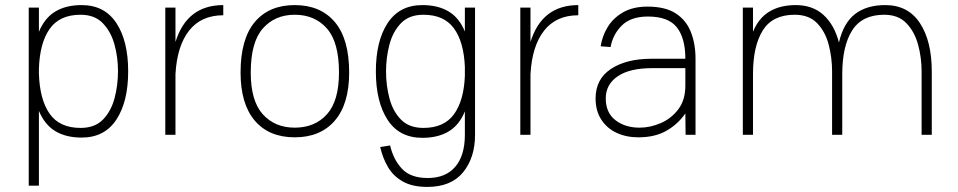

<svg xmlns="http://www.w3.org/2000/svg" viewBox="-20 -530 3768 755"><path d="M133 200H93V-500H133V-405Q156 -460 198 -485Q240 -510 301 -510Q391 -510 437.5 -439.5Q484 -369 484 -250V-249Q484 -130 437.5 -59.5Q391 11 301 11Q240 11 198 -14Q156 -39 133 -94ZM297 -472Q214 -472 175 -416Q136 -360 133 -259V-241Q136 -139 175 -83Q214 -27 297 -27Q353 -27 385 -60Q417 -93 430.5 -144Q444 -195 444 -250Q444 -305 430 -355.5Q416 -406 384 -439Q352 -472 297 -472Z M630 0V-500H670V-365Q715 -510 858 -510V-470Q771 -470 723.5 -409.5Q676 -349 670 -238V0Z M926 -245Q926 -377 982 -443.5Q1038 -510 1139 -510Q1240 -510 1296.5 -443.5Q1353 -377 1353 -245Q1353 -121 1296.5 -55.5Q1240 10 1139 10Q1038 10 982 -55.5Q926 -121 926 -245ZM1139 -28Q1218 -28 1265.5 -80.5Q1313 -133 1313 -245Q1313 -364 1265.5 -418Q1218 -472 1139 -472Q1061 -472 1013.5 -418Q966 -364 966 -245Q966 -133 1013.5 -80.5Q1061 -28 1139 -28Z M1848 0Q1848 90 1801 147.5Q1754 205 1660 205Q1602 205 1564.5 184Q1527 163 1506 127.5Q1485 92 1475 48L1514 42Q1527 98 1561 134Q1595 170 1662 170Q1732 170 1770 126Q1808 82 1808 0V-92Q1786 -38 1744 -13Q1702 12 1641 12Q1550 12 1504 -59Q1458 -130 1458 -249Q1458 -369 1504.5 -439.5Q1551 -510 1641 -510Q1702 -510 1744 -485Q1786 -460 1808 -406V-500H1848ZM1645 -472Q1589 -472 1557 -439Q1525 -406 1511.5 -355Q1498 -304 1498 -249Q1498 -194 1511.5 -143Q1525 -92 1557 -59.5Q1589 -27 1645 -27Q1726 -27 1765 -80.5Q1804 -134 1808 -231V-267Q1804 -365 1765 -418.5Q1726 -472 1645 -472Z M2026 0V-500H2066V-365Q2111 -510 2254 -510V-470Q2167 -470 2119.5 -409.5Q2072 -349 2066 -238V0Z M2490 10Q2443 10 2405 -7.5Q2367 -25 2344.5 -59.5Q2322 -94 2322 -143Q2322 -219 2382.5 -259Q2443 -299 2542 -299H2675Q2675 -380 2641.5 -422.5Q2608 -465 2528 -465Q2461 -465 2425.5 -430Q2390 -395 2381 -345L2342 -348Q2348 -388 2369.5 -423.5Q2391 -459 2430 -481.5Q2469 -504 2526 -504Q2596 -504 2637 -477.5Q2678 -451 2696.5 -404.5Q2715 -358 2715 -299V0H2676L2675 -84Q2646 -42 2601 -16Q2556 10 2490 10ZM2495 -28Q2537 -28 2578.5 -46Q2620 -64 2647.5 -100.5Q2675 -137 2675 -193V-262H2544Q2456 -262 2409 -230Q2362 -198 2362 -143Q2362 -87 2400 -57.5Q2438 -28 2495 -28Z M2901 0V-500H2941V-405Q2963 -459 3005.5 -484.5Q3048 -510 3109 -510Q3176 -510 3218.5 -471Q3261 -432 3279 -363Q3297 -440 3342.5 -475Q3388 -510 3461 -510Q3551 -510 3597.5 -439Q3644 -368 3644 -249V0H3604V-249Q3604 -304 3590 -355Q3576 -406 3544 -439Q3512 -472 3457 -472Q3370 -472 3331 -410.5Q3292 -349 3292 -238V0H3252V-249Q3252 -304 3238.5 -355Q3225 -406 3193 -439Q3161 -472 3105 -472Q3018 -472 2979.5 -410.5Q2941 -349 2941 -238V0Z"/></svg>

Font: Haskoy ExtraLight
Style: Regular
Weight: 200
Designer: Ertekin Erdin
Foundry: Ertekin Erdin
Version: Version 2.000; ttfautohint (v1.8.4.7-5d5b)